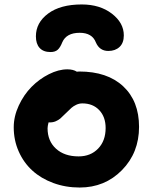

<svg xmlns="http://www.w3.org/2000/svg" viewBox="-20 -796 690 867"><path d="M349.1 -775.9Q431.2 -775.9 485.1 -734.4Q539.1 -692.9 539.1 -636.2Q539.1 -602.1 519.8 -584Q500.5 -565.9 469.2 -565.9Q429.7 -565.9 413.1 -604Q396.5 -647.9 339.8 -647.9Q279.8 -647.9 261.2 -605Q252 -581.5 240.5 -571.3Q229 -561 208 -561Q175.8 -561 158.9 -579.6Q142.1 -598.1 142.1 -631.8Q142.1 -693.8 197.5 -734.9Q252.9 -775.9 349.1 -775.9ZM339.8 50.8Q275.9 50.8 220.5 30.3Q165 9.8 126 -25.9Q86.9 -61.5 64.5 -112.1Q42 -162.6 42 -221.2Q42 -270.5 64.7 -319.3Q87.4 -368.2 122.3 -403.6Q157.2 -439 200.7 -460.9Q244.1 -482.9 284.2 -482.9Q310.5 -482.9 327.1 -472.2Q329.1 -472.2 332.5 -472.7Q335.9 -473.1 337.9 -473.1Q464.8 -473.1 536.4 -406.2Q607.9 -339.4 607.9 -223.1Q607.9 -106.4 530.8 -27.8Q453.6 50.8 339.8 50.8ZM194.8 -216.8Q194.8 -159.2 232.9 -124.5Q271 -89.8 335 -89.8Q389.2 -89.8 423.1 -125Q457 -160.2 457 -217.8Q457 -268.1 428.2 -298.6Q399.4 -329.1 352.1 -329.1Q337.4 -329.1 324.2 -322.8Q311 -316.4 303 -309.3Q294.9 -302.2 277.8 -285.2Q260.3 -267.6 252.2 -260.7Q244.1 -253.9 231.9 -248.5Q219.7 -243.2 205.1 -243.2H199.2Q194.8 -225.6 194.8 -216.8Z"/></svg>

Font: Shantell Sans Bouncy
Style: Bold
Weight: 700
Designer: Stephen Nixon, Anya Danilova, Shantell Martin
Foundry: Arrow Type
Version: Version 1.006;[9816181b4]